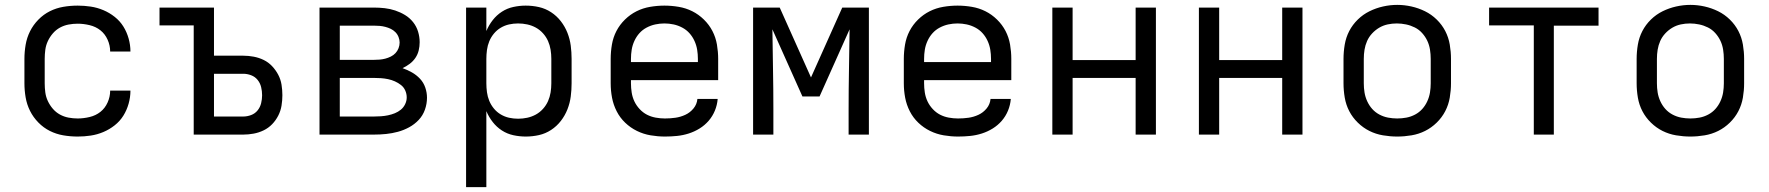

<svg xmlns="http://www.w3.org/2000/svg" viewBox="-20 -551 7240 786"><path d="M298 8Q268 8 239 3Q210 -2 184 -15Q158 -28 137 -49.5Q116 -71 103 -97Q90 -123 85 -152Q80 -181 80 -210V-310Q80 -339 85 -368Q90 -397 103 -423Q116 -449 137 -470.5Q158 -492 184 -505Q210 -518 239 -523Q268 -528 298 -528Q325 -528 351.5 -524Q378 -520 403 -509.5Q428 -499 449.5 -482Q471 -465 485 -442.5Q499 -420 506.5 -393.5Q514 -367 514 -340Q514 -340 514 -340Q514 -340 514 -340H431Q431 -340 431 -340Q431 -340 431 -340Q431 -365 420.5 -388.5Q410 -412 391 -427Q372 -442 347 -448Q322 -454 298 -454Q279 -454 260.5 -450.5Q242 -447 225.5 -438Q209 -429 196.5 -414.5Q184 -400 176 -383Q168 -366 165.5 -347.5Q163 -329 163 -310V-210Q163 -191 165.5 -172.5Q168 -154 176 -137Q184 -120 196.5 -105.5Q209 -91 225.5 -82Q242 -73 260.5 -69.5Q279 -66 298 -66Q322 -66 347 -72Q372 -78 391 -93Q410 -108 420.5 -131.5Q431 -155 431 -180Q431 -180 431 -180Q431 -180 431 -180H514Q514 -180 514 -180Q514 -180 514 -180Q514 -153 506.5 -126.5Q499 -100 485 -77.5Q471 -55 449.5 -38Q428 -21 403 -10.5Q378 0 351.5 4Q325 8 298 8Z M773 0V-447H633V-520H856V-323H976Q997 -323 1018.5 -319Q1040 -315 1059.5 -305.5Q1079 -296 1094 -280Q1109 -264 1119 -245Q1129 -226 1132.5 -204.5Q1136 -183 1136 -161Q1136 -140 1132.5 -118.5Q1129 -97 1119 -77.5Q1109 -58 1094 -42.5Q1079 -27 1059.5 -17.5Q1040 -8 1018.5 -4Q997 0 976 0ZM856 -74H976Q992 -74 1008 -80Q1024 -86 1034.5 -99Q1045 -112 1049 -128.5Q1053 -145 1053 -161Q1053 -178 1049 -194.5Q1045 -211 1034.5 -224Q1024 -237 1008 -243Q992 -249 976 -249H856Z M1288 0V-520H1511Q1533 -520 1555 -517.5Q1577 -515 1598 -508Q1619 -501 1638 -489.5Q1657 -478 1671 -460.5Q1685 -443 1691.5 -421.5Q1698 -400 1698 -378Q1698 -361 1694 -344.5Q1690 -328 1680.5 -314Q1671 -300 1657 -289.5Q1643 -279 1628 -272Q1648 -265 1666.5 -254.5Q1685 -244 1699.5 -228.5Q1714 -213 1721 -192.5Q1728 -172 1728 -151Q1728 -126 1719.5 -102Q1711 -78 1694 -60Q1677 -42 1655 -30Q1633 -18 1609 -11.5Q1585 -5 1560.5 -2.5Q1536 0 1511 0ZM1511 -306Q1523 -306 1534.5 -307Q1546 -308 1557.5 -311Q1569 -314 1580 -319.5Q1591 -325 1599 -333.5Q1607 -342 1611.5 -353.5Q1616 -365 1616 -377Q1616 -388 1611.5 -399.5Q1607 -411 1598.5 -419.5Q1590 -428 1579.5 -433Q1569 -438 1557.5 -441Q1546 -444 1534.5 -445Q1523 -446 1511 -446H1371V-306ZM1511 -74Q1525 -74 1539.5 -75Q1554 -76 1568.5 -79Q1583 -82 1596.5 -87.5Q1610 -93 1621 -102Q1632 -111 1638.5 -124.5Q1645 -138 1645 -152Q1645 -152 1645 -152Q1645 -152 1645 -152Q1645 -167 1639 -180.5Q1633 -194 1621.5 -203Q1610 -212 1596.5 -218Q1583 -224 1568.5 -227Q1554 -230 1539.5 -231Q1525 -232 1511 -232H1371V-74Z M1888 215V-520H1971V-424Q1981 -448 1997 -468.5Q2013 -489 2034.5 -503Q2056 -517 2081.5 -522.5Q2107 -528 2132 -528Q2160 -528 2186.5 -522Q2213 -516 2236 -501Q2259 -486 2276 -464Q2293 -442 2303 -416.5Q2313 -391 2316.5 -364Q2320 -337 2320 -310V-210Q2320 -183 2316.5 -156Q2313 -129 2303 -103.5Q2293 -78 2276 -56Q2259 -34 2236 -19Q2213 -4 2186.5 2Q2160 8 2132 8Q2107 8 2081.5 2.5Q2056 -3 2034.5 -17Q2013 -31 1997 -51.5Q1981 -72 1971 -96V215ZM2101 -65Q2120 -65 2138.5 -69Q2157 -73 2173.5 -82Q2190 -91 2203 -105.5Q2216 -120 2223.5 -137Q2231 -154 2234 -172.5Q2237 -191 2237 -210V-310Q2237 -329 2234 -347.5Q2231 -366 2223.5 -383Q2216 -400 2203 -414.5Q2190 -429 2173.5 -438Q2157 -447 2138.5 -451Q2120 -455 2101 -455Q2082 -455 2064 -451Q2046 -447 2030 -437.5Q2014 -428 2002 -413.5Q1990 -399 1983 -382Q1976 -365 1973.5 -346.5Q1971 -328 1971 -310V-210Q1971 -192 1973.5 -173.5Q1976 -155 1983 -138Q1990 -121 2002 -106.5Q2014 -92 2030 -82.5Q2046 -73 2064 -69Q2082 -65 2101 -65Z M2702 8Q2673 8 2643.5 3Q2614 -2 2587.5 -15Q2561 -28 2539.5 -48.5Q2518 -69 2504.5 -95.5Q2491 -122 2485.5 -151Q2480 -180 2480 -210V-310Q2480 -339 2485 -368.5Q2490 -398 2503.5 -424Q2517 -450 2538.5 -471Q2560 -492 2586 -505Q2612 -518 2641.5 -523Q2671 -528 2700 -528Q2729 -528 2758.5 -523Q2788 -518 2814 -505Q2840 -492 2861.5 -471Q2883 -450 2896.5 -424Q2910 -398 2915 -368.5Q2920 -339 2920 -310V-223H2563V-210Q2563 -191 2566 -172Q2569 -153 2577 -136Q2585 -119 2598.5 -104.5Q2612 -90 2628.5 -81.5Q2645 -73 2664 -69.5Q2683 -66 2702 -66Q2724 -66 2745 -69Q2766 -72 2785.5 -81Q2805 -90 2819 -107Q2833 -124 2835 -146H2918Q2916 -121 2906.5 -98Q2897 -75 2881 -56.5Q2865 -38 2844 -25Q2823 -12 2799.5 -4.5Q2776 3 2751.5 5.5Q2727 8 2702 8ZM2563 -297H2837V-310Q2837 -329 2834 -347.5Q2831 -366 2823 -383.5Q2815 -401 2802.5 -415Q2790 -429 2773 -438Q2756 -447 2737.5 -451Q2719 -455 2700 -455Q2681 -455 2662.5 -451Q2644 -447 2627 -438Q2610 -429 2597.5 -415Q2585 -401 2577 -383.5Q2569 -366 2566 -347.5Q2563 -329 2563 -310Z M3063 0V-520H3172L3300 -234L3428 -520H3537V0H3454V-104Q3454 -186 3455.5 -267.5Q3457 -349 3458 -431L3335 -156H3265L3142 -431Q3143 -349 3144.5 -267.5Q3146 -186 3146 -104V0Z M3902 8Q3873 8 3843.5 3Q3814 -2 3787.5 -15Q3761 -28 3739.5 -48.5Q3718 -69 3704.5 -95.5Q3691 -122 3685.5 -151Q3680 -180 3680 -210V-310Q3680 -339 3685 -368.5Q3690 -398 3703.5 -424Q3717 -450 3738.5 -471Q3760 -492 3786 -505Q3812 -518 3841.5 -523Q3871 -528 3900 -528Q3929 -528 3958.5 -523Q3988 -518 4014 -505Q4040 -492 4061.5 -471Q4083 -450 4096.5 -424Q4110 -398 4115 -368.5Q4120 -339 4120 -310V-223H3763V-210Q3763 -191 3766 -172Q3769 -153 3777 -136Q3785 -119 3798.5 -104.5Q3812 -90 3828.5 -81.5Q3845 -73 3864 -69.5Q3883 -66 3902 -66Q3924 -66 3945 -69Q3966 -72 3985.5 -81Q4005 -90 4019 -107Q4033 -124 4035 -146H4118Q4116 -121 4106.5 -98Q4097 -75 4081 -56.5Q4065 -38 4044 -25Q4023 -12 3999.5 -4.5Q3976 3 3951.5 5.5Q3927 8 3902 8ZM3763 -297H4037V-310Q4037 -329 4034 -347.5Q4031 -366 4023 -383.5Q4015 -401 4002.5 -415Q3990 -429 3973 -438Q3956 -447 3937.5 -451Q3919 -455 3900 -455Q3881 -455 3862.5 -451Q3844 -447 3827 -438Q3810 -429 3797.5 -415Q3785 -401 3777 -383.5Q3769 -366 3766 -347.5Q3763 -329 3763 -310Z M4288 0V-520H4371V-305H4629V-520H4712V0H4629V-232H4371V0Z M4888 0V-520H4971V-305H5229V-520H5312V0H5229V-232H4971V0Z M5700 8Q5671 8 5641.5 3Q5612 -2 5586 -15Q5560 -28 5538.5 -49Q5517 -70 5503.5 -96Q5490 -122 5485 -151.5Q5480 -181 5480 -210V-310Q5480 -339 5485 -368.5Q5490 -398 5503.5 -424Q5517 -450 5538.5 -471Q5560 -492 5586.5 -505Q5613 -518 5642 -524.5Q5671 -531 5700 -531Q5729 -531 5758 -524.5Q5787 -518 5813.5 -505Q5840 -492 5861.5 -471Q5883 -450 5896.5 -424Q5910 -398 5915 -368.5Q5920 -339 5920 -310V-210Q5920 -181 5915 -151.5Q5910 -122 5896.5 -96Q5883 -70 5861.5 -49Q5840 -28 5814 -15Q5788 -2 5758.5 3Q5729 8 5700 8ZM5700 -66Q5719 -66 5737.5 -69.5Q5756 -73 5773 -82Q5790 -91 5802.5 -105Q5815 -119 5823 -136.5Q5831 -154 5834 -172.5Q5837 -191 5837 -210V-310Q5837 -329 5834 -348Q5831 -367 5823 -384Q5815 -401 5802 -415.5Q5789 -430 5772 -438.5Q5755 -447 5736 -451Q5717 -455 5698 -455Q5679 -455 5660.5 -451Q5642 -447 5626 -437.5Q5610 -428 5597 -414Q5584 -400 5576.5 -383Q5569 -366 5566 -347.5Q5563 -329 5563 -310V-210Q5563 -191 5566 -172.5Q5569 -154 5577 -136.5Q5585 -119 5597.5 -105Q5610 -91 5627 -82Q5644 -73 5662.5 -69.5Q5681 -66 5700 -66Z M6259 0V-447H6076V-520H6524V-446H6341V0Z M6900 8Q6871 8 6841.5 3Q6812 -2 6786 -15Q6760 -28 6738.5 -49Q6717 -70 6703.5 -96Q6690 -122 6685 -151.5Q6680 -181 6680 -210V-310Q6680 -339 6685 -368.5Q6690 -398 6703.5 -424Q6717 -450 6738.5 -471Q6760 -492 6786.5 -505Q6813 -518 6842 -524.5Q6871 -531 6900 -531Q6929 -531 6958 -524.5Q6987 -518 7013.5 -505Q7040 -492 7061.5 -471Q7083 -450 7096.5 -424Q7110 -398 7115 -368.5Q7120 -339 7120 -310V-210Q7120 -181 7115 -151.5Q7110 -122 7096.5 -96Q7083 -70 7061.5 -49Q7040 -28 7014 -15Q6988 -2 6958.5 3Q6929 8 6900 8ZM6900 -66Q6919 -66 6937.5 -69.5Q6956 -73 6973 -82Q6990 -91 7002.5 -105Q7015 -119 7023 -136.5Q7031 -154 7034 -172.5Q7037 -191 7037 -210V-310Q7037 -329 7034 -348Q7031 -367 7023 -384Q7015 -401 7002 -415.5Q6989 -430 6972 -438.5Q6955 -447 6936 -451Q6917 -455 6898 -455Q6879 -455 6860.5 -451Q6842 -447 6826 -437.5Q6810 -428 6797 -414Q6784 -400 6776.5 -383Q6769 -366 6766 -347.5Q6763 -329 6763 -310V-210Q6763 -191 6766 -172.5Q6769 -154 6777 -136.5Q6785 -119 6797.5 -105Q6810 -91 6827 -82Q6844 -73 6862.5 -69.5Q6881 -66 6900 -66Z"/></svg>

Font: Bmono
Style: Regular
Weight: 400
Monospace: yes
Designer: Belleve Invis
Foundry: Belleve Invis
Version: Version 11.2.2; ttfautohint (v1.8.2)